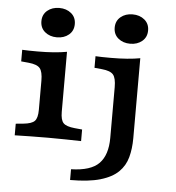

<svg xmlns="http://www.w3.org/2000/svg" viewBox="-56 -687 854 932"><g transform="rotate(5 370.5 -221.5)"><path d="M139.4 -208.2V-275Q139.4 -319.4 125.2 -336.1Q111.1 -352.7 70.2 -356.7L33.5 -360.2V-416.7Q48.7 -415.9 65.4 -415.5Q82.2 -415.1 108.8 -415.1Q151.4 -415.1 187.2 -417.9Q223.1 -420.7 251 -425.9V-416.7V-208.2ZM195.2 -2.4Q146.7 -2.4 108.3 -1.6Q69.8 -0.8 33.5 0V-56.5L70.2 -60Q111.1 -64 125.2 -78.8Q139.4 -93.6 139.4 -133.6V-208.2H251V-133.6Q251 -93.6 265.2 -78.8Q279.3 -64 320.3 -60L356.9 -56.5V0Q321.1 -0.8 282.4 -1.6Q243.7 -2.4 195.2 -2.4ZM195.6 -491.6Q160.8 -491.6 137.5 -511Q114.2 -530.4 114.2 -563.2Q114.2 -595.9 137.5 -615.3Q160.8 -634.7 195.6 -634.7Q230.5 -634.7 253.8 -615.3Q277 -595.9 277 -563.2Q277 -530.4 253.8 -511Q230.5 -491.6 195.6 -491.6ZM496.6 -208.2V-275Q496.6 -319.4 482.4 -336.1Q468.2 -352.7 427.3 -356.7L390.7 -360.2V-416.7Q405.8 -415.9 422.6 -415.5Q439.3 -415.1 465.9 -415.1Q508.5 -415.1 544.4 -417.9Q580.2 -420.7 608.1 -425.9V-416.7V-208.2ZM320.1 192.7V140.3Q416.5 137.9 456.5 96.6Q496.6 55.3 496.6 -27.8V-208.2H608.1V-36.3Q608.1 14.7 596.7 56.9Q585.3 99.1 554.6 129.2Q523.8 159.4 466.9 176.1Q410.1 192.7 320.1 192.7ZM552.7 -491.6Q517.9 -491.6 494.6 -511Q471.3 -530.4 471.3 -563.2Q471.3 -595.9 494.6 -615.3Q517.9 -634.7 552.7 -634.7Q587.5 -634.7 610.8 -615.3Q634.1 -595.9 634.1 -563.2Q634.1 -530.4 610.8 -511Q587.5 -491.6 552.7 -491.6Z"/></g></svg>

Font: Playfair 5pt SemiExpanded Light
Style: Regular
Weight: 300
Width: 6
Designer: Claus Eggers Sørensen
Foundry: Claus Eggers Sørensen
Version: Version 2.203